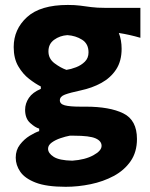

<svg xmlns="http://www.w3.org/2000/svg" viewBox="-20 -532 592 757"><path d="M239 204.5Q163.5 204.5 120.8 188Q78 171.5 60 145.2Q42 119 42 89.5Q42 59.5 58.8 38Q75.5 16.5 97.2 3.2Q119 -10 134.5 -15V-25Q119 -29 99 -47Q79 -65 79 -99Q79 -124 93.8 -146Q108.5 -168 141 -181.5V-191Q120 -201.5 95 -220.8Q70 -240 52 -270.8Q34 -301.5 34 -346.5Q34 -416.5 86.5 -464.5Q139 -512.5 247.5 -512.5Q275.5 -512.5 296.2 -509.8Q317 -507 339.8 -504Q362.5 -501 396 -501H533.5V-383Q490.5 -395.5 448.5 -402Q459.5 -374 459.5 -339.5Q459.5 -291 437.8 -258Q416 -225 379.5 -205Q343 -185 298 -175.5Q256 -166.5 236 -159Q216 -151.5 216 -136.5Q216 -122 235.2 -116.8Q254.5 -111.5 297 -111.5H317.5Q412.5 -111.5 466.2 -85Q520 -58.5 520 16Q520 67.5 495 103.5Q470 139.5 428.5 161.8Q387 184 337.5 194.2Q288 204.5 239 204.5ZM242 -256.5Q259.5 -259 279.8 -266.8Q300 -274.5 314.5 -288.8Q329 -303 329 -325.5Q329 -359.5 303.5 -375.5Q278 -391.5 245.5 -393.5Q216 -391.5 193.5 -375.2Q171 -359 171 -329.5Q171 -300.5 195 -282.5Q219 -264.5 242 -256.5ZM265 101.5Q315.5 98 348 80.2Q380.5 62.5 380.5 43Q380.5 24 356.8 13.5Q333 3 272.5 3H255Q238.5 6 218.5 12.8Q198.5 19.5 184 30Q169.5 40.5 169.5 54.5Q169.5 72 191.5 86.2Q213.5 100.5 265 101.5Z"/></svg>

Font: Commissioner Flair
Style: Bold
Weight: 700
Designer: Kostas Bartsokas
Foundry: Kostas Bartsokas
Version: Version 1.000; ttfautohint (v1.8.3)